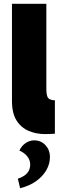

<svg xmlns="http://www.w3.org/2000/svg" viewBox="-20 -701 328 1011"><path d="M216 5Q171 5 131.5 -11.5Q92 -28 67.5 -66Q43 -104 43 -170V-681H224V-234Q224 -193 235.5 -183Q247 -173 269 -173V3Q261 4 244 4.5Q227 5 216 5ZM86 290 74 240Q109 228 124 209.5Q139 191 139 166Q139 140 122 120.5Q105 101 82 92Q94 66 115.5 52Q137 38 159 38Q196 38 219.5 63.5Q243 89 243 125Q243 162 224 195Q205 228 170 253Q135 278 86 290Z"/></svg>

Font: Gabarito Black
Style: Regular
Weight: 900
Designer: Leandro Assis / Alvaro Franca / Felipe Casaprima
Foundry: Naipe Foundry
Version: Version 1.000